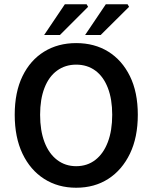

<svg xmlns="http://www.w3.org/2000/svg" viewBox="-20 -868 714 900"><path d="M337 12Q252 12 187 -29.5Q122 -71 85.5 -147.5Q49 -224 49 -330Q49 -436 85.5 -511Q122 -586 187 -626Q252 -666 337 -666Q423 -666 487.5 -626Q552 -586 589 -511Q626 -436 626 -330Q626 -224 589 -147.5Q552 -71 487.5 -29.5Q423 12 337 12ZM337 -89Q389 -89 427 -118.5Q465 -148 485.5 -202Q506 -256 506 -330Q506 -403 485.5 -456Q465 -509 427 -537Q389 -565 337 -565Q286 -565 247.5 -537Q209 -509 188.5 -456Q168 -403 168 -330Q168 -256 188.5 -202Q209 -148 247.5 -118.5Q286 -89 337 -89ZM187 -704 284 -848H386L393 -836L261 -704ZM379 -704 476 -848H578L585 -836L452 -704Z"/></svg>

Font: Mada SemiBold
Style: Regular
Weight: 600
Designer: Khaled Hosny
Version: Version 1.5